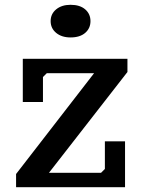

<svg xmlns="http://www.w3.org/2000/svg" viewBox="-20 -775 589 800"><path d="M501 -186V5H47V-50L372 -470H175L159 -454V-350H75V-530H511V-475L184 -55H401L417 -71V-186ZM191 -687Q191 -717 214 -736Q237 -755 274 -755Q313 -755 335 -736Q357 -717 357 -687Q357 -657 335 -638Q313 -619 274 -619Q237 -619 214 -638Q191 -657 191 -687Z"/></svg>

Font: PT Serif Caption
Style: Semibold
Weight: 600
Designer: A.Korolkova, O.Umpeleva, V.Yefimov
Foundry: ParaType Ltd
Version: Version 1.00;May 2, 2020;FontCreator 12.0.0.2544 64-bit